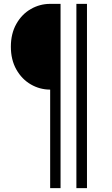

<svg xmlns="http://www.w3.org/2000/svg" viewBox="-20 -804 575 983"><path d="M236.8 -345.2Q184.1 -345.2 137.9 -371.8Q91.8 -398.4 63.7 -448.2Q35.6 -498 35.6 -564.9Q35.6 -631.8 63.7 -681.6Q91.8 -731.4 137.9 -757.8Q184.1 -784.2 236.8 -784.2H290V159.2H236.8ZM371.1 -784.2H425.3V159.2H371.1Z"/></svg>

Font: Decalotype Light
Style: Regular
Weight: 300
Designer: Alfredo Marco Pradil
Foundry: Alfredo Marco Pradil
Version: Version 1.0